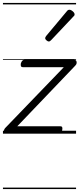

<svg xmlns="http://www.w3.org/2000/svg" viewBox="-20 -905 539 1300"><path d="M25 0Q7 0 6.5 -14Q6 -28 15 -38L412 -450H135Q126 -450 122.5 -456Q119 -462 121 -475Q125 -488 131 -494Q137 -500 146 -500H481Q492 -500 496 -493.5Q500 -487 499 -478Q498 -469 490 -461L97 -50H389Q398 -50 401 -44Q404 -38 401 -23Q399 -12 393 -6Q387 0 377 0ZM310 -624Q304 -624 295 -631.5Q286 -639 286 -646Q286 -650 287.5 -653.5Q289 -657 293 -662L431 -827Q436 -834 440.5 -836.5Q445 -839 451 -839Q457 -839 465 -834Q473 -829 479 -822Q485 -815 485 -808Q485 -803 483 -799.5Q481 -796 476 -792L327 -634Q318 -624 310 -624ZM0 365H495V375H0ZM0 -20H495V0H0ZM0 -505H495V-500H0ZM0 -885H495V-875H0Z"/></svg>

Font: Playwrite IS Guides
Style: Regular
Weight: 400
Designer: Veronika Burian, José Scaglione
Foundry: TypeTogether
Version: Version 1.003